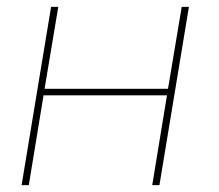

<svg xmlns="http://www.w3.org/2000/svg" viewBox="-20 -540 640 560"><path d="M43 0 129 -520H150L110 -281H470L510 -520H531L445 0H424L467 -262H107L64 0Z"/></svg>

Font: Iosevka Thin Extended Oblique
Style: Regular
Weight: 100
Width: 7
Italic angle: -9°
Monospace: yes
Designer: Belleve Invis
Foundry: Belleve Invis
Version: Version 32.5.0; ttfautohint (v1.8.4)